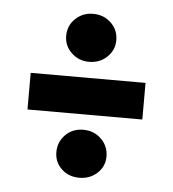

<svg xmlns="http://www.w3.org/2000/svg" viewBox="-41 -555 485 538"><g transform="rotate(5 201.5 -286.5)"><path d="M40 -234V-337H363V-234ZM201 -56Q171 -56 151 -75Q131 -94 131 -122Q131 -151 151 -171Q171 -191 201 -191Q231 -191 251.5 -171Q272 -151 272 -122Q272 -94 251.5 -75Q231 -56 201 -56ZM200 -382Q171 -382 150.5 -401.5Q130 -421 130 -449Q130 -478 150.5 -497.5Q171 -517 200 -517Q230 -517 250.5 -497.5Q271 -478 271 -449Q271 -421 250.5 -401.5Q230 -382 200 -382Z"/></g></svg>

Font: Alumni Sans Thin Black
Style: Regular
Weight: 900
Version: Version 1.018